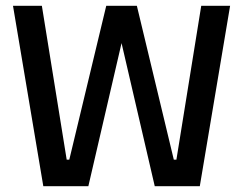

<svg xmlns="http://www.w3.org/2000/svg" viewBox="-20 -645 842 665"><path d="M25 -625H125L211 -92H220L348 -625H431L286 0H130ZM777 -625 672 0H516L371 -625H454L582 -92H591L677 -625Z"/></svg>

Font: Changa
Style: Regular
Weight: 400
Designer: Eduardo Rodriguez Tunni
Foundry: Eduardo Rodriguez Tunni
Version: Version 3.003